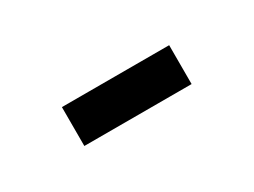

<svg xmlns="http://www.w3.org/2000/svg" viewBox="-23 -401 306 231"><g transform="rotate(-30 129.5 -286.0)"><path d="M55 -259V-313H204V-259Z"/></g></svg>

Font: Saira UltraCondensed
Style: Regular
Weight: 400
Width: 1
Designer: Hector Gatti with collaboration of the Omnibus-Type team
Foundry: Omnibus-Type
Version: Version 1.101